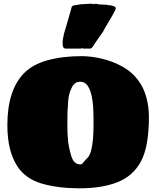

<svg xmlns="http://www.w3.org/2000/svg" viewBox="-20 -997 849 1043"><path d="M412 26Q298 26 209.5 1Q121 -24 76 -91Q48 -133 34 -189Q20 -245 20 -318Q20 -506 110 -599Q157 -647 238 -669.5Q319 -692 422 -692Q476 -692 534.5 -678Q593 -664 644.5 -635.5Q696 -607 729 -563Q760 -523 774.5 -470Q789 -417 789 -361Q789 -284 778.5 -223Q768 -162 745 -119Q702 -40 617.5 -7Q533 26 412 26ZM416 -104Q426 -104 433.5 -115Q441 -126 455 -139Q468 -152 475 -179.5Q482 -207 485 -242Q488 -277 488 -309V-365Q488 -386 486 -417.5Q484 -449 477 -480Q470 -511 455.5 -532Q441 -553 416 -553Q398 -553 386.5 -543.5Q375 -534 368 -517Q356 -492 352.5 -466.5Q349 -441 349 -421Q347 -403 346.5 -382.5Q346 -362 346 -326Q346 -301 346.5 -281.5Q347 -262 349 -245Q349 -227 354.5 -200Q360 -173 368 -147Q382 -104 416 -104ZM433 -733 425 -736 422 -733H339Q327 -733 323.5 -741Q320 -749 320 -763Q320 -780 323.5 -793.5Q327 -807 328 -815Q339 -851 349 -886Q359 -921 370 -961L378 -967L421 -974L480 -977L486 -974Q490 -976 496 -976H506Q508 -976 509 -975Q510 -974 513 -974L519 -973L561 -971L569 -968Q571 -968 571 -969H576Q597 -965 603 -961Q609 -958 609 -952Q609 -948 606 -942Q604 -937 596 -923Q594 -919 586.5 -906Q579 -893 566 -871Q561 -862 557 -856Q553 -850 551 -846L538 -822Q521 -798 512 -785.5Q503 -773 498.5 -765.5Q494 -758 487 -748Q477 -733 470 -733Z"/></svg>

Font: Sigmar
Style: Regular
Weight: 400
Designer: Vernon Adams
Foundry: Vernon Adams
Version: Version 1.000; ttfautohint (v1.8.4.7-5d5b);gftools[0.9.24]